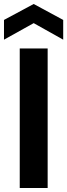

<svg xmlns="http://www.w3.org/2000/svg" viewBox="-52 -943 337 963"><path d="M47 0V-700H187V0ZM-32 -744V-843L117 -923L265 -843V-744L117 -827Z"/></svg>

Font: Host Grotesk ExtraBold
Style: Regular
Weight: 800
Designer: Doğukan Karapınar
Foundry: Element Type
Version: Version 1.003; ttfautohint (v1.8.4.7-5d5b)